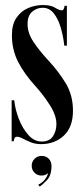

<svg xmlns="http://www.w3.org/2000/svg" viewBox="-20 -546 326 742"><path d="M138.5 11Q116.5 11 98.8 3.8Q81 -3.5 68 -10.5Q55 -17.5 45.5 -17.5Q34.5 -17.5 33 0H25V-158.5H35Q38.5 -123.5 52.8 -86.5Q67 -49.5 89.8 -24.2Q112.5 1 141 1Q171.5 1 184.8 -19.5Q198 -40 198 -66.5Q198 -100 173.2 -139Q148.5 -178 117.5 -212.5Q74.5 -259.5 50.2 -306.5Q26 -353.5 26 -410Q26 -451.5 43.5 -477.2Q61 -503 88.5 -514.8Q116 -526.5 145 -526.5Q176.5 -526.5 192.8 -516.2Q209 -506 219 -506Q227.5 -506 229.5 -523.5H238.5V-369.5H228.5Q224.5 -406.5 214.5 -440Q204.5 -473.5 187.5 -494.8Q170.5 -516 145 -516Q122.5 -516 104.5 -500.8Q86.5 -485.5 86.5 -453Q86.5 -418.5 109.5 -384Q132.5 -349.5 165 -314.5Q207 -269.5 234.5 -223.5Q262 -177.5 262 -118Q262 -55 226.8 -22Q191.5 11 138.5 11ZM133 175 128 167.5Q142.5 161 152.5 148.8Q162.5 136.5 166 123Q155 132.5 140.5 132.5Q124.5 132.5 113.5 121.5Q102.5 110.5 102.5 94.5Q102.5 78.5 113.8 67.5Q125 56.5 141 56.5Q158 56.5 168.5 67.5Q179 78.5 179 95.5Q179 132 161.2 150.5Q143.5 169 133 175Z"/></svg>

Font: Imbue 100pt SemiBold
Style: Regular
Weight: 600
Designer: Tyler Finck
Foundry: Etcetera Type Company
Version: Version 1.102; ttfautohint (v1.8.3)